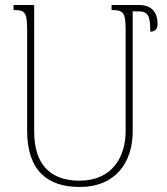

<svg xmlns="http://www.w3.org/2000/svg" viewBox="-20 -734 665 764"><path d="M424 -714V-694C474 -694 480 -683 480 -606V-213C480 -109 426 -15 296 -15C185 -15 116 -75 116 -210V-714H34V-694C83 -694 88 -683 88 -607V-214C88 -52 172 10 297 10C440 10 508 -88 508 -211V-689H527C569 -689 578 -674 578 -608C597 -608 607 -619 607 -638C607 -687 582 -714 533 -714Z"/></svg>

Font: Noto Serif Armenian SemiCondensed Thin
Style: Regular
Weight: 100
Width: 4
Designer: Monotype Design Team
Foundry: Monotype Imaging Inc.
Version: Version 2.008